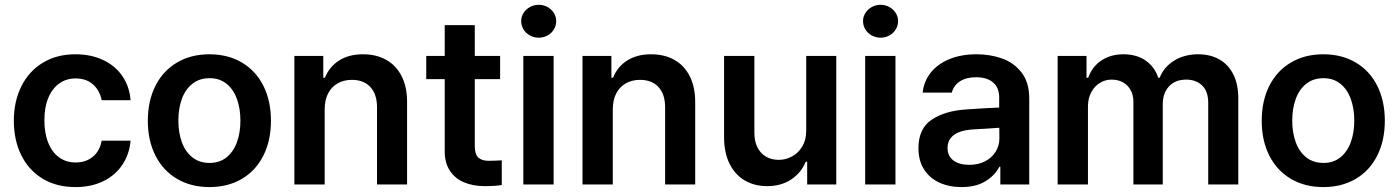

<svg xmlns="http://www.w3.org/2000/svg" viewBox="-20 -761 5769 792"><path d="M37.1 -262.7Q37.1 -343.3 68.4 -405.5Q99.6 -467.8 157 -502.4Q214.4 -537.1 291 -537.1Q355 -537.1 405 -513.7Q455.1 -490.2 484.6 -447.3Q514.2 -404.3 518.6 -347.7H399.4Q391.6 -387.7 363.8 -412.6Q335.9 -437.5 292 -437.5Q253.4 -437.5 224.4 -416.7Q195.3 -396 179.2 -357.2Q163.1 -318.4 163.1 -265.6Q163.1 -211.4 179 -172.1Q194.8 -132.8 223.9 -111.8Q252.9 -90.8 292 -90.8Q334 -90.8 362.8 -114.3Q391.6 -137.7 399.4 -180.7H518.6Q513.7 -124.5 484.6 -81.1Q455.6 -37.6 405.8 -13.4Q356 10.7 291 10.7Q213.4 10.7 156 -23.9Q98.6 -58.6 67.9 -120.6Q37.1 -182.6 37.1 -262.7Z M589.8 -262.7Q589.8 -344.7 621.1 -406.7Q652.3 -468.8 710 -502.9Q767.6 -537.1 843.8 -537.1Q920.4 -537.1 978 -502.9Q1035.6 -468.8 1066.7 -406.7Q1097.7 -344.7 1097.7 -262.7Q1097.7 -181.2 1066.4 -119.1Q1035.2 -57.1 977.8 -23.2Q920.4 10.7 843.8 10.7Q767.6 10.7 710 -23.4Q652.3 -57.6 621.1 -119.4Q589.8 -181.2 589.8 -262.7ZM971.7 -263.7Q971.7 -313 957.3 -352.8Q942.9 -392.6 914.3 -415.5Q885.7 -438.5 844.7 -438.5Q802.7 -438.5 773.7 -415.5Q744.6 -392.6 730.2 -353Q715.8 -313.5 715.8 -263.7Q715.8 -213.9 730.2 -174.3Q744.6 -134.8 773.7 -111.8Q802.7 -88.9 844.7 -88.9Q885.7 -88.9 914.3 -111.8Q942.9 -134.8 957.3 -174.3Q971.7 -213.9 971.7 -263.7Z M1319.3 0H1194.3V-530.3H1313.5V-440.4H1320.3Q1338.9 -486.3 1379.2 -511.7Q1419.4 -537.1 1477.5 -537.1Q1532.7 -537.1 1574 -513.7Q1615.2 -490.2 1637.5 -445.3Q1659.7 -400.4 1659.2 -337.9V0H1535.2V-318.4Q1535.2 -372.1 1507.8 -401.9Q1480.5 -431.6 1431.6 -431.6Q1398.4 -431.6 1373 -417.2Q1347.7 -402.8 1333.5 -375.7Q1319.3 -348.6 1319.3 -310.5Z M2043 -434.6H1938.5V-159.2Q1938.5 -124 1953.4 -110.8Q1968.3 -97.7 1995.1 -97.7Q2018.6 -97.7 2049.8 -99.6V2Q2025.4 6.8 1979.5 6.8Q1931.2 6.8 1893.8 -9Q1856.4 -24.9 1835.2 -57.6Q1814 -90.3 1814.5 -138.7V-434.6H1738.3V-530.3H1814.5V-657.2H1938.5V-530.3H2043Z M2138.7 -530.3H2263.7V0H2138.7ZM2129.9 -673.8Q2129.9 -691.9 2139.6 -707.5Q2149.4 -723.1 2166.3 -732.2Q2183.1 -741.2 2202.1 -741.2Q2221.7 -741.2 2238.3 -732.2Q2254.9 -723.1 2264.6 -707.5Q2274.4 -691.9 2274.4 -673.8Q2274.4 -655.3 2264.6 -639.4Q2254.9 -623.5 2238.3 -614.5Q2221.7 -605.5 2202.1 -605.5Q2183.1 -605.5 2166.3 -614.5Q2149.4 -623.5 2139.6 -639.4Q2129.9 -655.3 2129.9 -673.8Z M2507.8 0H2382.8V-530.3H2502V-440.4H2508.8Q2527.3 -486.3 2567.6 -511.7Q2607.9 -537.1 2666 -537.1Q2721.2 -537.1 2762.5 -513.7Q2803.7 -490.2 2825.9 -445.3Q2848.1 -400.4 2847.7 -337.9V0H2723.6V-318.4Q2723.6 -372.1 2696.3 -401.9Q2668.9 -431.6 2620.1 -431.6Q2586.9 -431.6 2561.5 -417.2Q2536.1 -402.8 2522 -375.7Q2507.8 -348.6 2507.8 -310.5Z M3305.7 -530.3H3429.7V0H3309.6V-93.8H3303.7Q3284.7 -47.9 3243.4 -20.5Q3202.1 6.8 3144.5 6.8Q3092.3 6.8 3052.2 -16.6Q3012.2 -40 2989.7 -85Q2967.3 -129.9 2966.8 -192.4V-530.3H3091.8V-211.9Q3091.8 -178.7 3104.2 -153.6Q3116.7 -128.4 3139.4 -115Q3162.1 -101.6 3192.4 -101.6Q3220.7 -101.6 3246.8 -115.5Q3272.9 -129.4 3289.3 -156.7Q3305.7 -184.1 3305.7 -222.7Z M3548.8 -530.3H3673.8V0H3548.8ZM3540 -673.8Q3540 -691.9 3549.8 -707.5Q3559.6 -723.1 3576.4 -732.2Q3593.3 -741.2 3612.3 -741.2Q3631.8 -741.2 3648.4 -732.2Q3665 -723.1 3674.8 -707.5Q3684.6 -691.9 3684.6 -673.8Q3684.6 -655.3 3674.8 -639.4Q3665 -623.5 3648.4 -614.5Q3631.8 -605.5 3612.3 -605.5Q3593.3 -605.5 3576.4 -614.5Q3559.6 -623.5 3549.8 -639.4Q3540 -655.3 3540 -673.8Z M3965.8 -309.6Q4050.3 -315.4 4101.6 -317.4V-359.4Q4101.6 -398.9 4076.7 -420.7Q4051.8 -442.4 4005.9 -442.4Q3965.3 -442.4 3939.5 -425.3Q3913.6 -408.2 3906.2 -378.9H3786.1Q3790.5 -424.3 3818.4 -460.2Q3846.2 -496.1 3895 -516.6Q3943.8 -537.1 4008.8 -537.1Q4064.5 -537.1 4113.5 -519.8Q4162.6 -502.4 4194.1 -461.7Q4225.6 -420.9 4225.6 -354.5V0H4106.4V-73.2H4102.5Q4083 -36.1 4043.9 -12.7Q4004.9 10.7 3946.3 10.7Q3895 10.7 3854.7 -7.8Q3814.5 -26.4 3791.5 -62.5Q3768.6 -98.6 3768.6 -149.4Q3768.6 -231.4 3824 -267.8Q3879.4 -304.2 3965.8 -309.6ZM3978.5 -81.1Q4015.1 -81.1 4043.5 -95.7Q4071.8 -110.4 4087.2 -135.5Q4102.5 -160.6 4102.5 -190.4L4102.1 -233.9L3985.4 -226.6Q3939.5 -222.7 3914.1 -203.6Q3888.7 -184.6 3888.7 -150.4Q3888.7 -116.7 3913.1 -98.9Q3937.5 -81.1 3978.5 -81.1Z M4342.8 -530.3H4461.9V-440.4H4468.8Q4484.9 -485.8 4523.2 -511.5Q4561.5 -537.1 4614.3 -537.1Q4668 -537.1 4705.1 -511.7Q4742.2 -486.3 4757.8 -440.4H4763.7Q4781.2 -484.9 4823.5 -511Q4865.7 -537.1 4922.9 -537.1Q4971.7 -537.1 5009 -516.4Q5046.4 -495.6 5067.1 -454.8Q5087.9 -414.1 5087.9 -356.4V0H4963.9V-336.9Q4963.9 -384.3 4938.7 -408.4Q4913.6 -432.6 4873 -432.6Q4827.6 -432.6 4802 -404.5Q4776.4 -376.5 4776.4 -331.1V0H4655.3V-341.8Q4655.3 -368.7 4643.8 -389.4Q4632.3 -410.2 4612.1 -421.4Q4591.8 -432.6 4565.4 -432.6Q4538.6 -432.6 4516.4 -418.7Q4494.1 -404.8 4481 -379.6Q4467.8 -354.5 4467.8 -322.3V0H4342.8Z M5184.6 -262.7Q5184.6 -344.7 5215.8 -406.7Q5247.1 -468.8 5304.7 -502.9Q5362.3 -537.1 5438.5 -537.1Q5515.1 -537.1 5572.8 -502.9Q5630.4 -468.8 5661.4 -406.7Q5692.4 -344.7 5692.4 -262.7Q5692.4 -181.2 5661.1 -119.1Q5629.9 -57.1 5572.5 -23.2Q5515.1 10.7 5438.5 10.7Q5362.3 10.7 5304.7 -23.4Q5247.1 -57.6 5215.8 -119.4Q5184.6 -181.2 5184.6 -262.7ZM5566.4 -263.7Q5566.4 -313 5552 -352.8Q5537.6 -392.6 5509 -415.5Q5480.5 -438.5 5439.5 -438.5Q5397.5 -438.5 5368.4 -415.5Q5339.4 -392.6 5325 -353Q5310.5 -313.5 5310.5 -263.7Q5310.5 -213.9 5325 -174.3Q5339.4 -134.8 5368.4 -111.8Q5397.5 -88.9 5439.5 -88.9Q5480.5 -88.9 5509 -111.8Q5537.6 -134.8 5552 -174.3Q5566.4 -213.9 5566.4 -263.7Z"/></svg>

Font: Pretendard SemiBold
Style: Regular
Weight: 600
Designer: Base glyphs from Inter by Rasmus Andersson; Hangeul glyphs from Noto Sans CJK(Source Han Sans) by Jang Soo-young and Kan
Foundry: Kil Hyung-jin
Version: Version 1.309